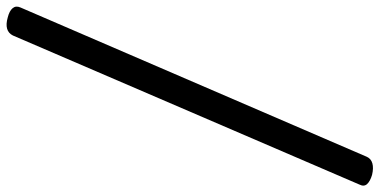

<svg xmlns="http://www.w3.org/2000/svg" viewBox="-366 -788 1175 595"><g transform="rotate(-90 221.5 -490.5)"><path d="M-23 75Q-43 69 -51.5 59.5Q-60 50 -53 36L409 -1038Q416 -1052 430 -1056Q444 -1060 465 -1054Q485 -1049 493.5 -1039Q502 -1029 496 -1015L33 59Q27 72 12.5 76Q-2 80 -23 75Z"/></g></svg>

Font: Playwrite DE VA
Style: Regular
Weight: 400
Designer: Veronika Burian, José Scaglione
Foundry: TypeTogether
Version: Version 1.002